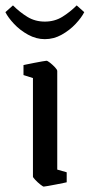

<svg xmlns="http://www.w3.org/2000/svg" viewBox="-53 -682 332 711"><path d="M109 9Q106 9 96 1Q86 -7 77.5 -16Q69 -25 69 -28V-393L34 -404V-441Q34 -441 45.5 -443.5Q57 -446 73 -449Q89 -452 102.5 -454.5Q116 -457 119 -457Q123 -457 132.5 -449.5Q142 -442 150.5 -433Q159 -424 159 -419V-54L194 -44V-7Q194 -7 182.5 -4.5Q171 -2 155 1Q139 4 125.5 6.5Q112 9 109 9ZM113 -537Q81 -537 51 -553.5Q21 -570 -1 -593.5Q-23 -617 -33 -637L-5 -662Q20 -637 48.5 -619.5Q77 -602 113 -602Q149 -602 177.5 -619.5Q206 -637 231 -662L259 -637Q249 -617 227 -593.5Q205 -570 175.5 -553.5Q146 -537 113 -537Z"/></svg>

Font: Grenze Gotisch
Style: Regular
Weight: 400
Designer: Renata Polastri
Foundry: Omnibus-Type
Version: Version 1.001